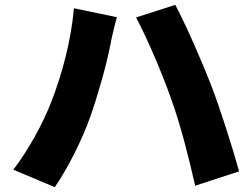

<svg xmlns="http://www.w3.org/2000/svg" viewBox="-20 -756 1040 792"><path d="M192 -337C157 -246 97 -137 35 -56L206 16C256 -56 318 -176 353 -276C384 -364 421 -495 435 -570C439 -593 453 -653 462 -685L285 -722C273 -588 237 -453 192 -337ZM686 -348C725 -239 756 -118 785 10L966 -49C938 -153 885 -316 852 -402C817 -493 746 -656 703 -736L541 -684C583 -607 649 -454 686 -348Z"/></svg>

Font: Noto Sans HK Black
Style: Regular
Weight: 900
Designer: Ryoko NISHIZUKA 西塚涼子 (kana, bopomofo & ideographs); Paul D. Hunt (Latin, Greek & Cyrillic); Sandoll Communications 산돌커뮤니
Foundry: Adobe
Version: Version 2.004;hotconv 1.0.118;makeotfexe 2.5.65603